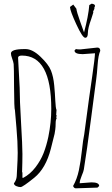

<svg xmlns="http://www.w3.org/2000/svg" viewBox="-20 -1024 613 1053"><path d="M469.7 -996.1 482.9 -1003.9Q501 -1001 501 -992.2Q501 -988.8 497.1 -981L498 -976.1L490.7 -960.9L491.7 -955.1Q488.3 -942.4 480 -918.5Q461.9 -869.1 461.9 -843Q461.9 -816.9 447.3 -816.9Q432.6 -816.9 398.7 -890.4Q364.7 -963.9 363.8 -985.8L381.8 -999L398.9 -976.1Q400.4 -959.5 420.2 -904.1Q439.9 -848.6 440.9 -846.2Q464.8 -935.5 469.7 -996.1ZM514.6 4.9 396 8.8Q385.7 8.8 380.9 -3.9Q402.3 -41.5 412.6 -90.3Q422.9 -139.2 429.2 -198.7Q435.5 -258.3 441.9 -287.1Q473.6 -526.4 485.4 -603Q500 -703.6 501 -731.9Q501 -731.9 433.6 -727.1Q388.7 -727.1 388.7 -747.1L396 -754.9Q403.8 -752.9 419.9 -752.9Q419.9 -752.9 513.7 -763.2Q529.8 -763.2 529.8 -745.1Q519 -721.2 515.4 -669.4Q511.7 -617.7 507.8 -590.3Q503.9 -563 480 -378.4Q456.1 -193.8 439.9 -95.2Q438.5 -84.5 427.7 -59.1Q417 -33.7 417 -19L481.9 -23.9Q523.9 -23.9 523.9 -3.9ZM76.2 -146 77.1 -186Q77.1 -244.6 70.3 -322.3Q63.5 -399.9 62 -418.9Q57.6 -428.2 57.1 -544.2Q56.6 -660.2 54.9 -672.9Q53.2 -685.5 46.6 -703.1Q40 -720.7 40 -731Q40 -754.9 115.2 -754.9H120.1Q158.2 -754.9 202.1 -712.9Q246.1 -670.9 259.5 -637.2Q272.9 -603.5 277.3 -556.4Q281.7 -509.3 283.4 -470.2Q285.2 -431.2 290 -420.9L288.1 -394L291 -389.2L288.1 -380.9L291 -376Q285.2 -366.7 285.2 -348.1Q285.2 -329.6 283.2 -314Q281.2 -298.3 279.3 -289.6Q277.3 -280.8 272.7 -263.4Q268.1 -246.1 258.8 -208Q231.4 -100.6 168 -49.3Q104.5 2 93 2Q81.5 2 69.6 -3.2Q57.6 -8.3 56.2 -18.1Q70.3 -36.1 71.8 -58.1ZM79.1 -708 87.9 -542Q87.9 -477.5 95.5 -350.8Q103 -224.1 103 -179.4Q103 -134.8 101.1 -81.1L103 -77.1V-48.8H107.9Q145.5 -68.8 174.3 -106.2Q203.1 -143.6 219 -184.3Q234.9 -225.1 245.1 -273.4Q261.2 -352.5 261.2 -426.8Q261.2 -719.2 100.1 -719.2Q80.1 -719.2 79.1 -708Z"/></svg>

Font: Amatic SC
Style: Regular
Weight: 400
Version: Version 1.004